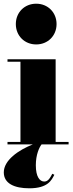

<svg xmlns="http://www.w3.org/2000/svg" viewBox="-24 -780 392 1037"><path d="M61.5 -650C61.5 -587 108.5 -540 171.5 -540C234.5 -540 281.5 -587 281.5 -650C281.5 -713 234.5 -760 171.5 -760C108.5 -760 61.5 -713 61.5 -650ZM16.5 -13.5V0H153C75 31 -3.5 85.5 -3.5 151C-3.5 211 53.5 237 134.5 237C235.5 237 255 192 269.5 164L258.5 158.5C245.5 183.5 235 200.5 215 200.5C191 200.5 169.5 175.5 169.5 112.5C169.5 55 188 16 200.5 0H346.5V-13.5H276.5V-460H16.5V-446.5H86.5V-13.5Z"/></svg>

Font: Bodoni* 16pt Fatface
Style: Regular
Weight: 900
Version: Version 2.3